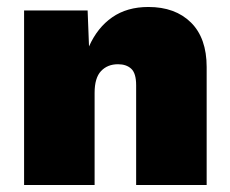

<svg xmlns="http://www.w3.org/2000/svg" viewBox="-20 -530 659 550"><path d="M49 0V-500H231L235 -397Q259 -451 301.5 -480.5Q344 -510 405 -510Q482 -510 527 -465.5Q572 -421 572 -338V0H370V-286Q370 -320 356 -333Q342 -346 318 -346Q288 -346 269.5 -326.5Q251 -307 251 -264V0Z"/></svg>

Font: Prodigy Sans ExtraBold
Style: Regular
Weight: 800
Designer: Wei Huang
Foundry: Wei Huang
Version: Version 1.003; ttfautohint (v1.8.3)